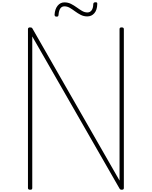

<svg xmlns="http://www.w3.org/2000/svg" viewBox="-20 -1662 1341 1696"><path d="M246 14Q227 14 227 -1V-1405Q227 -1413 232 -1416.5Q237 -1420 245 -1420Q254 -1420 258.5 -1418Q263 -1416 266 -1411L1036 -67V-1405Q1036 -1413 1040.5 -1416.5Q1045 -1420 1055 -1420Q1074 -1420 1074 -1405V-1Q1074 7 1069.5 10.5Q1065 14 1056 14Q1047 14 1042.5 11Q1038 8 1035 2L265 -1340V-1Q265 7 261 10.5Q257 14 246 14ZM479 -1515Q462 -1515 462 -1532Q465 -1582 489 -1611.5Q513 -1641 549 -1641Q581 -1641 607.5 -1627.5Q634 -1614 658 -1596.5Q682 -1579 705 -1565.5Q728 -1552 752 -1552Q775 -1552 789 -1570.5Q803 -1589 804 -1626Q805 -1642 823 -1642Q834 -1642 837 -1638.5Q840 -1635 839 -1625Q838 -1574 813.5 -1545.5Q789 -1517 751 -1517Q720 -1517 693.5 -1530.5Q667 -1544 643.5 -1561.5Q620 -1579 597 -1592.5Q574 -1606 549 -1606Q526 -1606 513 -1587.5Q500 -1569 497 -1531Q496 -1521 492.5 -1518Q489 -1515 479 -1515Z"/></svg>

Font: Playwrite BE WAL Thin
Style: Regular
Weight: 250
Version: Version 1.002